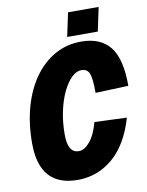

<svg xmlns="http://www.w3.org/2000/svg" viewBox="-98 -965 804 1050"><g transform="rotate(-10 304.5 -440.0)"><path d="M248 16Q36 16 36 -224Q36 -334 62 -426Q88 -518 136 -585Q184 -652 250 -689Q316 -726 396 -726Q503 -726 556 -660Q609 -594 609 -443L426 -436Q426 -516 414.5 -544Q403 -572 371 -572Q343 -572 316.5 -546.5Q290 -521 268 -475.5Q246 -430 233 -370Q220 -310 220 -240Q220 -138 281 -138Q312 -138 342.5 -174Q373 -210 392 -280L571 -273Q529 -129 444 -56.5Q359 16 248 16ZM326 -764 354 -896H524L496 -764Z"/></g></svg>

Font: Geist Mono Black
Style: Italic
Weight: 900
Italic angle: -12°
Monospace: yes
Designer: Basement.studio, Andrés Briganti, Mateo Zaragoza
Foundry: Basement.studio, Vercel, Andrés Briganti, Guido Ferreyra, Mateo Zaragoza
Version: Version 1.500; ttfautohint (v1.8.4.7-5d5b)